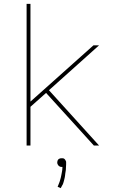

<svg xmlns="http://www.w3.org/2000/svg" viewBox="-20 -755 640 996"><path d="M467 0 219 -273 138 -201V0H118V-735H138V-228L465 -520H494L234 -287L494 0ZM295 221 279 214Q280 211 281.5 207.5Q283 204 284.5 200Q286 196 287.5 192.5Q289 189 290 185.5Q291 182 292 178.5Q293 175 294 171.5Q295 168 296 164Q297 160 297.5 156.5Q298 153 299 149Q300 145 300.5 141Q301 137 302 132.5Q303 128 303 126L304 111H300Q297 111 294.5 110.5Q292 110 289.5 108.5Q287 107 285 105.5Q283 104 281.5 101.5Q280 99 278.5 96Q277 93 277 91V88Q277 86 277.5 83Q278 80 279 77.5Q280 75 281.5 73Q283 71 285.5 69.5Q288 68 291 67Q294 66 296 66H300Q303 66 305.5 66Q308 66 310.5 67Q313 68 315 70Q317 72 318.5 74.5Q320 77 321.5 80Q323 83 323 84V88Q323 93 323 98Q323 103 322.5 107.5Q322 112 322 117Q322 122 321.5 127Q321 132 320 136.5Q319 141 318.5 146Q318 151 317.5 155.5Q317 160 316 165Q315 170 313.5 175.5Q312 181 311 185.5Q310 190 308 195.5Q306 201 305 203L303 206Z"/></svg>

Font: Iosevka Aile Thin
Style: Regular
Weight: 100
Designer: Belleve Invis
Foundry: Belleve Invis
Version: Version 31.1.0; ttfautohint (v1.8.4)